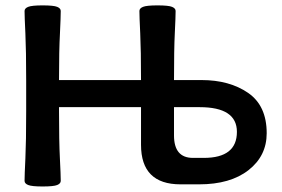

<svg xmlns="http://www.w3.org/2000/svg" viewBox="-20 -674 1030 702"><path d="M725.1 -96.7Q846.2 -96.7 846.2 -191.9Q846.2 -282.2 710 -282.2H616.2V-178.7Q616.2 -96.7 685.5 -96.7ZM495.6 -282.2H195.8V-267.6Q195.8 -156.2 199 -94.7Q202.1 -33.2 202.1 -12.7Q202.1 -2.9 189.2 2.4Q176.3 7.8 135.7 7.8Q96.2 7.8 83 2.4Q69.8 -2.9 69.8 -12.7Q69.8 -33.2 72.8 -94.7Q75.7 -156.2 75.7 -267.6V-378.9Q75.7 -490.2 72.8 -551.8Q69.8 -613.3 69.8 -633.8Q69.8 -643.6 83 -648.9Q96.2 -654.3 135.7 -654.3Q176.3 -654.3 189.2 -648.9Q202.1 -643.6 202.1 -633.8Q202.1 -613.3 199.2 -551.8Q195.8 -490.7 195.8 -381.3H495.6Q495.6 -490.7 492.7 -551.8Q489.7 -613.3 489.7 -633.8Q489.7 -643.6 502.9 -648.9Q516.1 -654.3 555.7 -654.3Q596.2 -654.3 609.1 -648.9Q622.1 -643.6 622.1 -633.8Q622.1 -613.3 619.1 -551.8Q616.2 -495.6 616.2 -381.3H716.8Q818.8 -381.3 887 -334.5Q955.1 -287.6 955.1 -187Q955.1 -104 888.7 -52Q822.3 0 708 0H640.1Q495.6 0 495.6 -144.5Z"/></svg>

Font: ALMAS
Style: Bold
Weight: 700
Designer: ALMAS Font/ by Husham Jawad Kadhim, derived from the Bainsely font by/ Paul James MIller
Foundry: High-Logic / Made with FontCreator
Version: Version 1.411;September 19, 2021;FontCreator 14.0.0.2814 32-